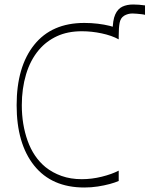

<svg xmlns="http://www.w3.org/2000/svg" viewBox="-20 -818 665 854"><path d="M508 -13Q492 -6 468 0.5Q444 7 415 11.5Q386 16 355 16Q210 16 132 -81.5Q54 -179 54 -350Q54 -521 132 -618.5Q210 -716 355 -716Q386 -716 415 -712.5Q444 -709 468 -703Q492 -697 508 -690V-643Q477 -660 432.5 -669.5Q388 -679 344 -679Q281 -679 233.5 -657Q186 -635 153 -596Q115 -551 96 -487.5Q77 -424 77 -350Q77 -264 103 -191.5Q129 -119 182 -75Q213 -50 253.5 -35.5Q294 -21 344 -21Q388 -21 432.5 -32Q477 -43 508 -59ZM508 -658 481 -663Q481 -667 481 -671Q481 -675 481 -679Q481 -728 492.5 -753.5Q504 -779 524.5 -788.5Q545 -798 572 -798Q584 -798 598 -797Q612 -796 625 -794V-752Q618 -754 608 -755Q598 -756 588 -757Q578 -758 569 -758Q549 -758 532 -748Q516 -738 512 -716Q508 -694 508 -658Z"/></svg>

Font: Ojuju ExtraLight
Style: Regular
Weight: 200
Designer: Chisaokwu Joboson, Mirko Velimirovic
Foundry: Udi Foundry
Version: Version 1.000